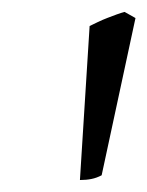

<svg xmlns="http://www.w3.org/2000/svg" viewBox="-20 -718 245 319"><path d="M148.9 -426.8Q140.6 -422.4 132.1 -420.7Q123.5 -418.9 112.8 -418.9L128.9 -674.8Q134.8 -677.7 142.6 -681.4Q150.4 -685.1 158.4 -688.2Q166.5 -691.4 174.1 -694.1Q181.6 -696.8 187 -698.2L205.1 -688Z"/></svg>

Font: Gentium Plus Viet
Style: Italic
Weight: 400
Italic angle: -8°
Designer: J. Victor Gaultney, Annie Olsen, Iska Routamaa, Becca Hirsbrunner
Foundry: SIL International
Version: Version 5.000